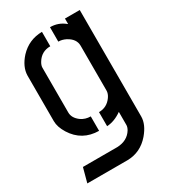

<svg xmlns="http://www.w3.org/2000/svg" viewBox="-176 -620 787 889"><g transform="rotate(-30 217.0 -175.5)"><path d="M24.4 180.7 44.9 104.5H228.5Q283.2 102.5 308.6 61.5Q316.4 47.9 316.4 37.1V-33.2Q276.4 -4.9 236.3 -2.9V-78.1Q279.3 -78.1 304.7 -114.3Q316.4 -130.9 316.4 -147.5V-386.7Q316.4 -423.8 275.4 -445.3Q255.9 -455.1 236.3 -455.1V-532.2Q280.3 -532.2 313.5 -504.9Q315.4 -503.9 316.4 -502.9V-532.2H395.5V37.1Q395.5 79.1 357.4 124Q309.6 179.7 239.3 180.7ZM34.2 -146.5V-390.6Q35.2 -436.5 75.2 -480.5Q123 -531.2 193.4 -532.2V-455.1Q145.5 -455.1 121.1 -414.1Q112.3 -399.4 112.3 -387.7V-147.5Q112.3 -118.2 142.6 -95.7Q165 -80.1 193.4 -80.1V-2.9Q103.5 -3.9 56.6 -79.1Q34.2 -115.2 34.2 -146.5Z"/></g></svg>

Font: Post No Bills Colombo
Style: SemiBold
Weight: 700
Designer: Kosala Senevirathne, Siva Puranthara, Lasantha Premarathna, Tharique Azeez
Foundry: Mooniak
Version: Version 1.220 ; ttfautohint (v1.5)